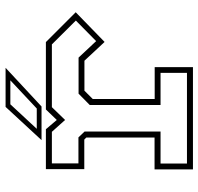

<svg xmlns="http://www.w3.org/2000/svg" viewBox="-32 -696 728 705"><g transform="rotate(-90 332.5 -344.0)"><path d="M62.5 0V-141H179.5V-391.5L172 -399H63.5V-540H210L244 -500L282.5 -540H530L639.5 -430.5L530.5 -324.5L461.5 -398.5H351.5L321 -368V-140.5H438V0ZM84 -22H417V-119H299V-379L340.5 -420H473L533.5 -355.5L609 -430L521.5 -518H291L244 -469.5L200.5 -518H84.5V-420.5H180L201.5 -398V-119H84ZM170 -556 292 -688H435.5L293.5 -556ZM211.5 -573.5H286L389.5 -670.5H301.5Z"/></g></svg>

Font: Tourney Expanded ExtraLight
Style: Regular
Weight: 200
Width: 7
Designer: Tyler Finck
Foundry: Etcetera Type Co
Version: Version 1.010; ttfautohint (v1.8.3)